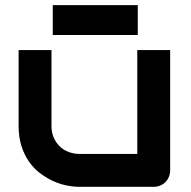

<svg xmlns="http://www.w3.org/2000/svg" viewBox="-20 -721 736 741"><path d="M636.7 -64Q636.7 -50.3 631.8 -38.6Q627 -26.9 618.4 -18.3Q609.9 -9.8 598.4 -4.9Q586.9 0 573.7 0H286.6Q263.2 0 236.6 -5.4Q210 -10.7 184.1 -22.7Q158.2 -34.7 134 -53Q109.9 -71.3 91.8 -97.4Q73.7 -123.5 62.7 -157.7Q51.8 -191.9 51.8 -234.9V-527.8H178.7V-234.9Q178.7 -210 187.3 -190.2Q195.8 -170.4 210.4 -156.2Q225.1 -142.1 244.9 -134.5Q264.6 -127 287.6 -127H509.8V-527.8H636.7ZM183.6 -585.9V-701.2H511.7V-585.9Z"/></svg>

Font: Audiowide
Style: Regular
Weight: 400
Version: Version 1.003